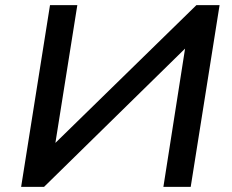

<svg xmlns="http://www.w3.org/2000/svg" viewBox="-20 -725 900 745"><path d="M62 0 174 -705H280L192 -152H176L742 -705H832L720 0H614L701 -555L716 -554L151 0Z"/></svg>

Font: Nunito Sans 10pt SemiExpanded SemiBold
Style: Italic
Weight: 600
Width: 6
Italic angle: -9°
Designer: Vernon Adams
Foundry: Vernon Adams
Version: Version 3.101;gftools[0.9.27]